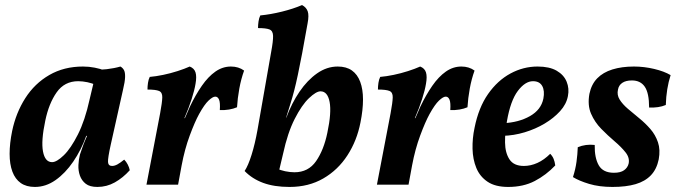

<svg xmlns="http://www.w3.org/2000/svg" viewBox="-20 -730 2684 759"><path d="M456 -467Q465 -462 470 -453Q475 -444 474.5 -425.5Q474 -407 466 -374L418 -159Q406 -105 407 -89.5Q408 -74 423 -74Q433 -74 444 -80Q455 -86 471 -99Q479 -91 485 -79.5Q491 -68 493 -57Q466 -27 434 -9Q402 9 365 9Q335 9 319 -3.5Q303 -16 296 -35.5Q289 -55 290 -77.5Q291 -100 296 -119Q300 -130 305 -145Q310 -160 316.5 -175Q323 -190 328 -202L362 -360L339 -454Q372 -453 402 -456.5Q432 -460 456 -467ZM392 -452 358 -394Q345 -401 325.5 -405Q306 -409 289 -409Q235 -409 204 -365Q173 -321 159 -253Q142 -173 150 -131Q158 -89 186 -89Q204 -89 232 -116Q260 -143 288 -198.5Q316 -254 334 -336L353 -416L394 -409L343 -193H321Q301 -137 269.5 -91Q238 -45 199.5 -18Q161 9 118 9Q84 9 62 -6.5Q40 -22 29 -51.5Q18 -81 18 -122Q18 -163 28 -212Q43 -284 80 -342Q117 -400 175 -433.5Q233 -467 308 -467Q332 -467 354.5 -462.5Q377 -458 392 -452Z M730 -467Q748 -460 753 -443.5Q758 -427 753 -399Q749 -374 737.5 -338Q726 -302 709 -263H711L731 -309Q753 -355 778 -391Q803 -427 831.5 -447Q860 -467 893 -467Q923 -467 945 -451Q933 -418 926 -379.5Q919 -341 917 -306Q903 -300 885.5 -297Q868 -294 849 -295Q851 -324 846 -336Q841 -348 831 -348Q821 -348 804.5 -332.5Q788 -317 767 -279Q750 -248 730 -194Q710 -140 698 -76L684 0H559L613 -282Q621 -325 621.5 -345Q622 -365 608.5 -370.5Q595 -376 563 -376Q563 -389 565 -402.5Q567 -416 572 -426Q596 -428 625 -434Q654 -440 682 -449Q710 -458 730 -467Z M1174 -710Q1191 -701 1196.5 -685Q1202 -669 1196 -638Q1184 -569 1174.5 -519.5Q1165 -470 1157.5 -434.5Q1150 -399 1143 -372Q1136 -345 1128 -319.5Q1120 -294 1111 -265L1063 -76L1124 9Q1064 9 1020.5 -7Q977 -23 947 -54Q961 -75 974.5 -118Q988 -161 998 -217L1052 -525Q1060 -568 1059.5 -588Q1059 -608 1045.5 -613.5Q1032 -619 1000 -619Q1000 -632 1002 -645.5Q1004 -659 1009 -669Q1050 -673 1094.5 -684Q1139 -695 1174 -710ZM1041 -6 1075 -64Q1088 -57 1107.5 -53Q1127 -49 1144 -49Q1199 -49 1229.5 -93Q1260 -137 1274 -205Q1291 -285 1283 -327Q1275 -369 1247 -369Q1230 -369 1201.5 -342Q1173 -315 1145 -260Q1117 -205 1099 -122L1080 -42L1038 -49L1090 -265H1112Q1133 -322 1164 -367.5Q1195 -413 1233.5 -440Q1272 -467 1315 -467Q1349 -467 1371 -451.5Q1393 -436 1404 -406.5Q1415 -377 1415 -336.5Q1415 -296 1405 -246Q1391 -174 1353.5 -116Q1316 -58 1258 -24.5Q1200 9 1125 9Q1102 9 1079 4.5Q1056 0 1041 -6Z M1641 -467Q1659 -460 1664 -443.5Q1669 -427 1664 -399Q1660 -374 1648.5 -338Q1637 -302 1620 -263H1622L1642 -309Q1664 -355 1689 -391Q1714 -427 1742.5 -447Q1771 -467 1804 -467Q1834 -467 1856 -451Q1844 -418 1837 -379.5Q1830 -341 1828 -306Q1814 -300 1796.5 -297Q1779 -294 1760 -295Q1762 -324 1757 -336Q1752 -348 1742 -348Q1732 -348 1715.5 -332.5Q1699 -317 1678 -279Q1661 -248 1641 -194Q1621 -140 1609 -76L1595 0H1470L1524 -282Q1532 -325 1532.5 -345Q1533 -365 1519.5 -370.5Q1506 -376 1474 -376Q1474 -389 1476 -402.5Q1478 -416 1483 -426Q1507 -428 1536 -434Q1565 -440 1593 -449Q1621 -458 1641 -467Z M1989 9Q1938 9 1907.5 -11.5Q1877 -32 1863 -66Q1849 -100 1848 -141.5Q1847 -183 1856 -225Q1872 -305 1909.5 -358.5Q1947 -412 1998 -439.5Q2049 -467 2105 -467Q2152 -467 2180.5 -450.5Q2209 -434 2220 -407Q2231 -380 2225 -350Q2219 -318 2194 -290.5Q2169 -263 2133 -241.5Q2097 -220 2054 -207Q2011 -194 1967 -193L1970 -243Q2031 -246 2075 -271Q2119 -296 2128 -340Q2134 -371 2123.5 -390Q2113 -409 2087 -409Q2056 -409 2027 -370.5Q1998 -332 1984 -251Q1976 -207 1976.5 -166.5Q1977 -126 1994 -100Q2011 -74 2051 -74Q2078 -74 2104.5 -86Q2131 -98 2155 -122Q2164 -113 2168.5 -102Q2173 -91 2175 -76Q2139 -38 2094 -14.5Q2049 9 1989 9Z M2486 -467Q2526 -467 2566 -457.5Q2606 -448 2631 -433Q2614 -380 2612 -315Q2598 -309 2581 -306.5Q2564 -304 2546 -305Q2546 -362 2529 -387Q2512 -412 2478 -412Q2454 -412 2440 -402.5Q2426 -393 2423 -376Q2418 -355 2429.5 -336.5Q2441 -318 2462 -300Q2483 -282 2507 -262.5Q2531 -243 2551 -220Q2571 -197 2581 -167.5Q2591 -138 2584 -100Q2576 -61 2553 -37Q2530 -13 2492.5 -2Q2455 9 2401 9Q2349 9 2309 -3Q2269 -15 2245 -30Q2255 -61 2259 -90.5Q2263 -120 2264 -148Q2295 -161 2331 -157Q2330 -106 2347 -76.5Q2364 -47 2407 -47Q2433 -47 2447 -57Q2461 -67 2465 -83Q2470 -106 2453 -127.5Q2436 -149 2409.5 -171.5Q2383 -194 2357 -220.5Q2331 -247 2316.5 -280.5Q2302 -314 2310 -359Q2318 -397 2341 -420.5Q2364 -444 2401 -455.5Q2438 -467 2486 -467Z"/></svg>

Font: Vollkorn SemiBold
Style: Italic
Weight: 600
Italic angle: -11°
Designer: Friedrich Althausen
Foundry: Friedrich Althausen
Version: Version 5.000